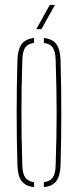

<svg xmlns="http://www.w3.org/2000/svg" viewBox="-20 -759 318 783"><path d="M51 -85Q45 -299.5 51 -514Q52.5 -557 67.8 -578.5Q83 -600 119 -604V-584Q93.5 -580.5 82.8 -565Q72 -549.5 71 -514Q69 -450.5 68.2 -399Q67.5 -347.5 67.5 -299.5Q67.5 -251.5 68.2 -200Q69 -148.5 71 -85Q72 -50 83.2 -34.8Q94.5 -19.5 119 -16V4Q83 0 67.8 -21.2Q52.5 -42.5 51 -85ZM159 4V-16Q184 -19.5 195 -34.8Q206 -50 207 -85Q209 -148.5 210 -200Q211 -251.5 211 -299.5Q211 -347.5 210 -399Q209 -450.5 207 -514Q206 -549.5 195.2 -565Q184.5 -580.5 159 -584V-604Q195 -600 210.2 -578.5Q225.5 -557 227 -514Q233 -299.5 227 -85Q225.5 -42.5 210.2 -21.2Q195 0 159 4ZM128 -640 183 -739H204L149 -640Z"/></svg>

Font: Big Shoulders Stencil Display Thin
Style: Regular
Weight: 100
Designer: Patric King
Foundry: XO Type Co
Version: Version 1.000